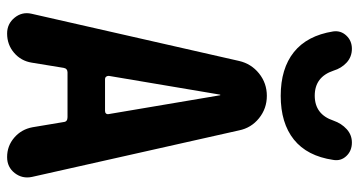

<svg xmlns="http://www.w3.org/2000/svg" viewBox="-255 -755 1010 540"><g transform="rotate(90 250.0 -485.0)"><path d="M292 -275.4Q296.9 -275.4 299.3 -278.3Q301.8 -281.2 300.8 -286.1L248 -598.6Q248 -599.6 247.1 -599.6Q246.1 -599.6 246.1 -598.6L193.4 -286.1Q193.4 -281.2 195.8 -278.3Q198.2 -275.4 202.1 -275.4ZM346.7 -652.3 477.5 -70.3Q483.4 -43 466.8 -21.5Q450.2 0 421.9 0Q390.6 0 367.2 -20Q343.8 -40 337.9 -71.3L323.2 -159.2Q322.3 -169.9 309.6 -169.9H183.6Q172.9 -169.9 170.9 -159.2L156.2 -69.3Q151.4 -39.1 128.4 -19.5Q105.5 0 74.2 0Q46.9 0 29.8 -21Q12.7 -42 18.6 -68.4L151.4 -652.3Q159.2 -686.5 186.5 -708.5Q213.9 -730.5 249.5 -730.5Q285.2 -730.5 312.5 -708.5Q339.8 -686.5 346.7 -652.3ZM380.9 -969.7Q404.3 -969.7 418.9 -954.1Q433.6 -938.5 429.7 -917Q418.9 -843.8 372.6 -806.6Q326.2 -769.5 249.5 -769.5Q172.9 -769.5 126.5 -806.6Q80.1 -843.8 68.4 -917Q65.4 -938.5 80.1 -954.1Q94.7 -969.7 117.2 -969.7Q139.6 -969.7 155.8 -955.1Q171.9 -940.4 178.7 -918Q196.3 -865.2 249 -865.2Q301.8 -865.2 319.3 -918Q327.1 -940.4 343.3 -955.1Q359.4 -969.7 380.9 -969.7Z"/></g></svg>

Font: Rounded-X Mgen+ 1mn bold
Style: Bold
Weight: 700
Designer: [Source Han Sans]
Ryoko NISHIZUKA  (kana & ideographs); Paul D. Hunt (Latin, Greek & Cyrillic); Wenlong ZHANG  (bopomofo
Version: Version 1.059.20150602